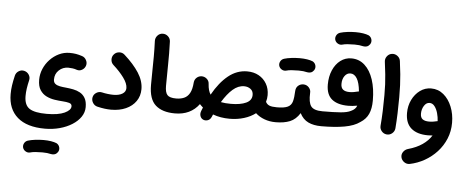

<svg xmlns="http://www.w3.org/2000/svg" viewBox="-70 -981 4024 1660"><g transform="rotate(5 1942.0 -151.5)"><path d="M27.8 -0.5Q27.8 -38.6 33.4 -76.7Q39.1 -114.7 50.3 -162.1Q56.6 -188 79.6 -202.4Q102.5 -216.8 127.9 -210.4Q153.8 -204.1 168.5 -181.4Q183.1 -158.7 176.8 -132.8Q167.5 -93.8 162.6 -60.3Q157.7 -26.9 157.7 4.9Q157.7 84 203.1 113.5Q248.5 143.1 352.1 143.1Q454.1 143.1 507.8 117.9Q561.5 92.8 561.5 59.6Q561.5 38.1 538.6 31.5Q515.6 24.9 481 22.9Q448.7 21 411.1 15.4Q373.5 9.8 339.8 -6.6Q306.2 -22.9 284.4 -55.9Q262.7 -88.9 262.7 -145.5Q262.7 -194.8 282 -240.2Q301.3 -285.6 335.2 -321.5Q369.1 -357.4 412.8 -378.4Q456.5 -399.4 504.9 -399.4Q536.1 -399.4 560.5 -395.3Q585 -391.1 613.3 -381.8Q637.7 -374.5 650.6 -350.3Q663.6 -326.2 655.8 -301.8Q648.4 -277.8 625.7 -264.4Q603 -251 578.6 -259.3Q562 -265.6 542.2 -268.3Q522.5 -271 505.4 -271Q458 -271 424.1 -239.5Q390.1 -208 390.1 -158.7Q390.1 -134.3 405.3 -121.8Q420.4 -109.4 445.6 -104.5Q470.7 -99.6 500.5 -97.2Q531.2 -94.2 563.2 -88.1Q595.2 -82 622.8 -66.7Q650.4 -51.3 667.2 -22.2Q684.1 6.8 684.1 55.7Q684.1 101.6 657.2 140.9Q630.4 180.2 583.5 209.7Q536.6 239.3 476.3 255.6Q416 272 348.6 272Q191.9 272 109.9 200.7Q27.8 129.4 27.8 -0.5ZM175.8 452.1Q170.4 432.1 180.4 413.3Q190.4 394.5 211.4 387.7Q238.8 379.4 274.9 375Q311 370.6 346.2 370.6Q381.8 370.6 410.9 375.2Q439.9 379.9 460 388.2Q481 399.9 486.6 422.6Q492.2 445.3 479 464.4Q468.3 479.5 453.1 484.6Q438 489.7 421.4 486.3Q389.2 478 346.2 478Q313 478 285.4 480.2Q257.8 482.4 240.7 487.8Q220.2 493.7 201.2 482.9Q182.1 472.2 175.8 452.1Z M735.8 -34.7Q741.2 -60.1 764.4 -74.7Q787.6 -89.4 813.5 -83.5Q837.9 -77.6 865 -74.5Q892.1 -71.3 913.1 -71.3Q962.4 -71.3 991.5 -89.4Q1020.5 -107.4 1020.5 -138.7Q1020.5 -178.7 983.4 -229Q946.3 -279.3 892.1 -327.6Q872.1 -345.2 870.6 -372.6Q869.1 -399.9 886.7 -419.4Q904.3 -439.5 931.6 -441.4Q959 -443.4 979 -425.3Q1060.5 -352.5 1105.7 -282.5Q1150.9 -212.4 1150.9 -141.1Q1150.9 -81.5 1119.6 -36.4Q1088.4 8.8 1032.7 33.7Q977.1 58.6 904.3 58.6Q850.6 58.6 785.2 43Q759.3 37.1 744.9 13.9Q730.5 -9.3 735.8 -34.7Z M1230 -185.5Q1230 -249 1231.2 -308.8Q1232.4 -368.7 1232.7 -431.6Q1232.9 -494.6 1230 -566.9Q1229.5 -593.8 1247.6 -613.8Q1265.6 -633.8 1292 -634.8Q1318.8 -635.7 1338.9 -617.4Q1358.9 -599.1 1359.9 -572.3Q1363.8 -464.8 1361.8 -375Q1359.9 -285.2 1359.9 -187.5Q1359.9 -131.3 1379.9 -109.1Q1399.9 -86.9 1456.1 -86.9H1456.5Q1483.4 -86.9 1502.2 -67.9Q1521 -48.8 1521 -22Q1521 4.9 1502.2 23.7Q1483.4 42.5 1456.5 42.5H1456.1Q1347.2 42.5 1288.6 -9.5Q1230 -61.5 1230 -185.5Z M1392.1 -22Q1392.1 -48.8 1410.9 -67.9Q1429.7 -86.9 1456.5 -86.9Q1495.6 -86.9 1525.4 -99.9Q1555.2 -112.8 1573.5 -145.5Q1591.8 -178.2 1596.2 -238.3Q1596.7 -241.7 1597.2 -244.6Q1601.1 -266.6 1617.9 -281.2Q1634.8 -295.9 1657.7 -297.4Q1684.6 -298.3 1704.8 -280.5Q1725.1 -262.7 1725.6 -235.8Q1729 -179.2 1750.5 -146Q1811 -254.4 1885.3 -314.2Q1959.5 -374 2048.8 -374Q2105.5 -374 2148.9 -350.1Q2192.4 -326.2 2217.3 -283.4Q2242.2 -240.7 2242.2 -184.6Q2242.2 -154.3 2233.4 -126Q2244.1 -104.5 2265.4 -95.7Q2286.6 -86.9 2330.6 -86.9H2331.1Q2357.9 -86.9 2376.7 -67.6Q2395.5 -48.3 2395.5 -22Q2395.5 4.4 2376.7 23.4Q2357.9 42.5 2331.1 42.5H2330.6Q2278.3 42.5 2233.4 25.9Q2188.5 9.3 2156.2 -20.5Q2114.3 11.7 2056.4 29.5Q1998.5 47.4 1931.6 47.4Q1852.5 47.4 1786.6 22.9Q1781.7 34.2 1776.9 45.4Q1765.6 70.8 1742.7 77.1Q1719.7 83.5 1701.2 72.8Q1684.6 63 1679 43.5Q1673.3 23.9 1682.1 1Q1688 -14.6 1694.3 -29.3Q1679.2 -42 1666 -56.6Q1592.8 42.5 1456.5 42.5Q1429.7 42.5 1410.9 23.7Q1392.1 4.9 1392.1 -22ZM2033.7 -243.7Q1981.9 -243.7 1935.3 -203.1Q1888.7 -162.6 1844.7 -89.4Q1880.9 -82 1931.6 -82Q2014.2 -82 2063.5 -104.7Q2112.8 -127.4 2112.8 -175.3Q2112.8 -208.5 2089.4 -226.1Q2065.9 -243.7 2033.7 -243.7Z M2266.1 -22Q2266.1 -48.8 2285.2 -67.9Q2304.2 -86.9 2331.1 -86.9Q2395 -86.9 2425.3 -101.6Q2455.6 -116.2 2465.1 -150.1Q2474.6 -184.1 2476.6 -242.7Q2478.5 -272.5 2499 -289.1Q2519.5 -305.7 2546.4 -304.2Q2573.7 -302.2 2591.3 -281.7Q2608.9 -261.2 2606.4 -235.4Q2602.1 -153.8 2626.7 -120.4Q2651.4 -86.9 2726.6 -86.9H2727.1Q2753.9 -86.9 2772.7 -67.9Q2791.5 -48.8 2791.5 -22Q2791.5 4.9 2772.7 23.7Q2753.9 42.5 2727.1 42.5H2726.6Q2660.2 42.5 2613.8 20.3Q2567.4 -2 2540.5 -54.7Q2505.4 1.5 2454.6 22Q2403.8 42.5 2331.1 42.5Q2304.2 42.5 2285.2 23.7Q2266.1 4.9 2266.1 -22ZM2320.3 -445.8Q2314.9 -465.8 2325 -484.6Q2335 -503.4 2356 -510.3Q2383.3 -518.6 2419.4 -522.9Q2455.6 -527.3 2490.7 -527.3Q2526.4 -527.3 2555.4 -522.7Q2584.5 -518.1 2604.5 -509.8Q2625.5 -498 2631.1 -475.3Q2636.7 -452.6 2623.5 -433.6Q2612.8 -418.5 2597.7 -413.3Q2582.5 -408.2 2565.9 -411.6Q2533.7 -419.9 2490.7 -419.9Q2457.5 -419.9 2429.9 -417.7Q2402.3 -415.5 2385.3 -410.2Q2364.7 -404.3 2345.7 -415Q2326.7 -425.8 2320.3 -445.8Z M2662.6 -22Q2662.6 -48.8 2681.4 -67.9Q2700.2 -86.9 2727.1 -86.9Q2824.7 -86.9 2883.5 -91.6Q2942.4 -96.2 2972.2 -112.3Q3011.2 -129.4 3022 -161.6Q2980 -153.8 2944.3 -153.8Q2851.1 -153.8 2801.8 -194.1Q2752.4 -234.4 2752.4 -321.8Q2752.4 -391.6 2776.4 -446.5Q2800.3 -501.5 2842 -533Q2883.8 -564.5 2936.5 -564.5Q3003.9 -564.5 3052.2 -520.5Q3100.6 -476.6 3126.5 -398.4Q3152.3 -320.3 3152.3 -216.8Q3152.3 -147.5 3131.1 -100.6Q3109.9 -53.7 3061.5 -23.4Q3012.2 12.7 2928 27.6Q2843.8 42.5 2727.1 42.5Q2700.2 42.5 2681.4 23.7Q2662.6 4.9 2662.6 -22ZM2869.6 -337.4Q2869.6 -303.2 2888.9 -288.1Q2908.2 -272.9 2944.8 -272.9Q2963.4 -272.9 2982.9 -276.4Q3002.4 -279.8 3019 -284.2Q3022.5 -285.2 3025.9 -285.6Q3018.6 -360.8 2996.1 -397.5Q2973.6 -434.1 2939.5 -434.1Q2909.2 -434.1 2889.4 -406.5Q2869.6 -378.9 2869.6 -337.4ZM2783.2 -711.9Q2777.8 -731.9 2787.8 -750.7Q2797.9 -769.5 2818.8 -776.4Q2846.2 -784.7 2882.3 -789.1Q2918.5 -793.5 2953.6 -793.5Q2989.3 -793.5 3018.3 -788.8Q3047.4 -784.2 3067.4 -775.9Q3088.4 -764.2 3094 -741.5Q3099.6 -718.8 3086.4 -699.7Q3075.7 -684.6 3060.5 -679.4Q3045.4 -674.3 3028.8 -677.7Q2996.6 -686 2953.6 -686Q2920.4 -686 2892.8 -683.8Q2865.2 -681.6 2848.1 -676.3Q2827.6 -670.4 2808.6 -681.2Q2789.6 -691.9 2783.2 -711.9Z M3226.6 -560.5Q3223.1 -586.9 3239.5 -608.6Q3255.9 -630.4 3282.2 -633.8Q3308.6 -637.2 3330.3 -620.8Q3352.1 -604.5 3355.5 -578.1Q3364.3 -514.2 3368.9 -465.1Q3373.5 -416 3375.5 -369.6Q3377.4 -323.2 3377.4 -266.1Q3377.4 -196.8 3375 -126.2Q3372.6 -55.7 3367.7 4.9Q3365.2 31.2 3344.5 48.8Q3323.7 66.4 3296.9 64Q3270.5 61.5 3253.2 41Q3235.8 20.5 3237.8 -5.9Q3243.2 -66.4 3245.6 -136Q3248 -205.6 3248 -272.9Q3248 -324.7 3246.1 -366Q3244.1 -407.2 3239.5 -452.4Q3234.9 -497.6 3226.6 -560.5Z M3646 -365.7Q3707.5 -365.7 3753.9 -326.9Q3800.3 -288.1 3825.9 -224.4Q3851.6 -160.6 3851.6 -85.4Q3851.6 -10.7 3825 53.5Q3798.3 117.7 3751.7 168.5Q3705.1 219.2 3644.8 253.2Q3584.5 287.1 3517.6 300.8Q3491.7 305.7 3469.2 290Q3446.8 274.4 3441.4 248.5Q3436.5 222.7 3452.1 201.2Q3467.8 179.7 3493.2 172.9Q3564 153.3 3614.3 118.7Q3664.6 84 3692.9 38.6Q3672.9 40.5 3653.3 40.5Q3559.1 40.5 3507.6 -3.4Q3456.1 -47.4 3456.1 -136.2Q3456.1 -198.7 3481.4 -250.7Q3506.8 -302.7 3550 -334.2Q3593.3 -365.7 3646 -365.7ZM3576.7 -141.1Q3576.7 -106.9 3596.2 -92.8Q3615.7 -78.6 3652.3 -78.6Q3671.4 -78.6 3689.2 -81.5Q3707 -84.5 3723.1 -88.4Q3724.6 -88.9 3726.1 -88.9Q3724.6 -123 3714.8 -158Q3705.1 -192.9 3687 -216.3Q3668.9 -239.7 3643.1 -239.7Q3614.7 -239.7 3595.7 -209.5Q3576.7 -179.2 3576.7 -141.1Z"/></g></svg>

Font: Mikhak-DS2-FD Bold
Style: Regular
Weight: 700
Designer: Amin Abedi
Version: Version 3.4